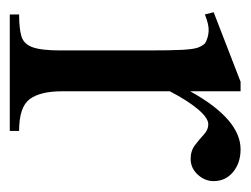

<svg xmlns="http://www.w3.org/2000/svg" viewBox="-78 -422 500 383"><g transform="rotate(90 171.5 -230.0)"><path d="M277.3 -460.4Q304.7 -460.4 322.8 -445.3Q340.8 -430.2 340.8 -406.7Q340.8 -389.2 327.9 -375Q314.9 -360.8 296.4 -360.8Q280.3 -360.8 268.8 -369.6Q257.3 -378.4 247.8 -387.2Q238.3 -396 227.5 -396Q214.8 -396 197.5 -375.5Q180.2 -355 161.6 -319.3V-104Q161.6 -61 177.2 -39.8Q192.9 -18.6 240.7 -18.6V0H8.3V-18.6Q36.1 -18.6 51.8 -23.2Q67.4 -27.8 73.7 -45.4Q80.1 -63 80.1 -101.1V-274.4Q80.1 -321.8 78.9 -344.2Q77.6 -366.7 74.5 -375.2Q71.3 -383.8 65.9 -389.6Q54.7 -396 41.7 -396.7Q28.8 -397.5 8.3 -389.2L3.9 -406.7L142.6 -460.4H161.6V-359.9Q217.3 -460.4 277.3 -460.4Z"/></g></svg>

Font: Awami Nastaliq
Style: Regular
Weight: 400
Designer: Peter Martin, SIL International
Foundry: SIL International
Version: Version 3.100